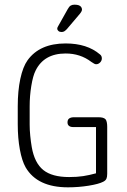

<svg xmlns="http://www.w3.org/2000/svg" viewBox="-20 -792 543 822"><path d="M391 -50Q362 -42 336 -38Q310 -34 276 -34Q203 -34 165.5 -64Q128 -94 116 -162Q112 -185 109.5 -210.5Q107 -236 107 -258V-337Q107 -381 114 -424Q121 -467 132 -489Q168 -563 261 -563Q324 -563 371 -527Q379 -522 383 -519.5Q387 -517 392 -517Q401 -517 408.5 -524.5Q416 -532 416 -542Q416 -553 408 -559Q353 -606 261 -606Q150 -606 98 -534Q78 -506 67 -454.5Q56 -403 56 -337V-260Q56 -201 65 -152Q74 -103 90 -75Q140 10 271 10Q316 10 359.5 3Q403 -4 422 -14Q432 -19 435.5 -26.5Q439 -34 439 -48V-249Q439 -259 437.5 -267Q436 -275 433 -280Q428 -286 420 -288Q412 -290 402 -290H296Q284 -290 276.5 -285Q269 -280 269 -268Q269 -258 275.5 -253Q282 -248 293 -248H391ZM331 -751Q331 -757 327.5 -762Q324 -767 317 -769.5Q310 -772 299 -772Q289 -772 282.5 -768Q276 -764 270 -753L229 -680Q225 -674 225 -669Q225 -664 230 -659.5Q235 -655 243 -655Q250 -655 254.5 -657.5Q259 -660 266 -667L322 -733Q331 -744 331 -751Z"/></svg>

Font: Beiruti Light
Style: Regular
Weight: 300
Designer: Arlette Boutros
Foundry: Boutros
Version: Version 1.41